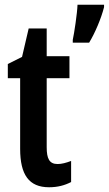

<svg xmlns="http://www.w3.org/2000/svg" viewBox="-20 -780 459 810"><path d="M419 -750V-760H307C306 -725 293 -639 287 -612V-600H356C380 -639 407 -702 419 -750ZM223 -88C188 -88 177 -111 177 -159V-450H273V-543H177V-660H101L73 -540L13 -510V-450H65V-152C65 -43 102 10 187 10C223 10 253 2 280 -12V-101C259 -93 240 -88 223 -88Z"/></svg>

Font: Noto Sans Devanagari ExtraCondensed SemiBold
Style: Regular
Weight: 600
Width: 2
Designer: Jelle Bosma - Monotype Design Team
Foundry: Monotype Imaging Inc.
Version: Version 2.004